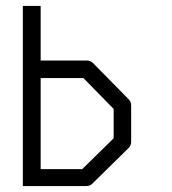

<svg xmlns="http://www.w3.org/2000/svg" viewBox="-20 -679 580 647"><path d="M57 -52V-659H117V-475H273Q285 -475 294 -466L413 -345Q422 -336 422 -324V-201Q422 -189 413 -180L290 -59Q283 -52 269 -52ZM117 -109H257L363 -213V-312L261 -416H117Z"/></svg>

Font: 3270 Nerd Font
Style: Regular
Weight: 400
Monospace: yes
Version: Version 3.0.1;Nerd Fonts 3.3.0